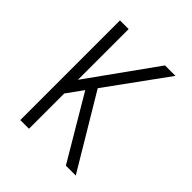

<svg xmlns="http://www.w3.org/2000/svg" viewBox="-200 -868 1001 1001"><g transform="rotate(45 300.0 -367.5)"><path d="M446 0 239 -350 174 -260V0H110V-735H174V-361L442 -735H519L278 -403L519 0Z"/></g></svg>

Font: Iosevka Light Extended
Style: Regular
Weight: 300
Width: 7
Monospace: yes
Designer: Belleve Invis
Foundry: Belleve Invis
Version: Version 32.5.0; ttfautohint (v1.8.4)